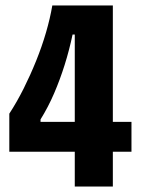

<svg xmlns="http://www.w3.org/2000/svg" viewBox="-20 -681 515 701"><path d="M14 -127V-266Q42 -309 66.5 -358Q91 -407 112 -459Q133 -511 148 -562.5Q163 -614 171 -661H392V0H253V-555H245Q233 -498 216 -444Q199 -390 177.5 -340Q156 -290 128 -245V-236H460V-127Z"/></svg>

Font: Bricolage Grotesque Condensed
Style: Bold
Weight: 700
Width: 3
Designer: Mathieu Triay
Foundry: Atelier Triay
Version: Version 1.001;gftools[0.9.33.dev8+g029e19f]